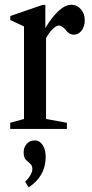

<svg xmlns="http://www.w3.org/2000/svg" viewBox="-20 -556 395 828"><path d="M24 0V-26.5L83.5 -43V-442L24.5 -469.5V-487L164 -535H175.5V-435Q204.5 -483.5 233.2 -509.5Q262 -535.5 288 -535.5Q312.5 -535.5 329 -516Q345.5 -496.5 345.5 -468.5Q345.5 -442 332 -424.2Q318.5 -406.5 298.5 -406.5Q278.5 -406.5 265 -425Q248 -446 234 -446Q223 -446 207.5 -431Q192 -416 178.5 -391.5V-43L268.5 -26.5V0ZM103.5 252 88.5 227.5Q102.5 214.5 111 199.5Q119.5 184.5 119.5 174Q119.5 157.5 110.2 150Q101 142.5 91.5 133Q82 123.5 82 101Q82 79 95.5 64.2Q109 49.5 130 49.5Q151 49.5 164 69.5Q177 89.5 177 120Q177 204 103.5 252Z"/></svg>

Font: Libre Caslon Condensed Medium
Style: Regular
Weight: 500
Designer: Pablo Impallari, Rodrigo Fuenzalida, Katja Schimmel, Ertekin Erdin
Foundry: Pablo Impallari, Rodrigo Fuenzalida
Version: Version 2.000; ttfautohint (v1.8.4.7-5d5b);gftools[0.9.33]